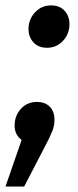

<svg xmlns="http://www.w3.org/2000/svg" viewBox="-51 -517 286 708"><path d="M122.1 -340.8Q90.8 -340.8 72.5 -360.6Q54.2 -380.4 54.2 -410.2Q54.2 -445.8 78.1 -471.4Q102.1 -497.1 137.2 -497.1Q168.9 -497.1 187 -477.5Q205.1 -458 205.1 -428.2Q205.1 -392.1 181.4 -366.5Q157.7 -340.8 122.1 -340.8ZM85 -141.1Q115.2 -141.1 132.6 -123.5Q149.9 -106 149.9 -75.2Q149.9 -54.2 142.1 -33.9Q134.3 -13.7 112.8 26.9L38.1 170.9H-30.8L28.8 -1Q2.9 -20 2.9 -54.2Q2.9 -90.3 26.1 -115.7Q49.3 -141.1 85 -141.1Z"/></svg>

Font: Fira Sans Compressed Medium
Style: Italic
Weight: 500
Width: 3
Italic angle: -8°
Designer: Carrois Corporate & Edenspiekermann AG
Foundry: Carrois Corporate GbR & Edenspiekermann AG
Version: Version 4.203;PS 004.203;hotconv 1.0.88;makeotf.lib2.5.64775